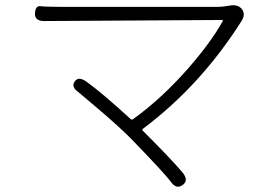

<svg xmlns="http://www.w3.org/2000/svg" viewBox="-20 -690 1040 730"><path d="M675 13Q651 31 630 2Q607 -30 477 -164Q432 -209 357 -273Q282 -337 279 -339Q249 -360 264 -380Q278 -401 308 -380Q368 -337 476 -238Q481 -233 486 -237Q596 -316 699 -434Q783 -531 827 -610Q829 -614 824 -614L148 -610Q111 -610 113 -640Q115 -669 134 -666.5Q153 -664 205 -664H809Q826 -664 842 -667L855 -669Q885 -674 900 -655Q915 -635 897 -608Q742 -364 523 -200Q519 -197 523 -193Q636 -80 675 -33Q698 -4 675 13Z"/></svg>

Font: Resource Han Rounded KR Light
Style: Regular
Weight: 300
Designer: Cyano Hao (round all glyphs); Ryoko NISHIZUKA 西塚涼子 (kana, bopomofo & ideographs); Paul D. Hunt (Latin, Greek & Cyrillic)
Foundry: Cyano Hao
Version: 0.990